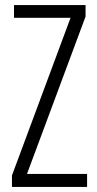

<svg xmlns="http://www.w3.org/2000/svg" viewBox="-20 -734 382 754"><path d="M322 0V-51H86L316 -669V-714H35V-664H257L27 -45V0Z"/></svg>

Font: Noto Sans Lao ExtraCondensed Light
Style: Regular
Weight: 300
Width: 2
Designer: Monotype Design Team
Foundry: Monotype Imaging Inc.
Version: Version 2.003